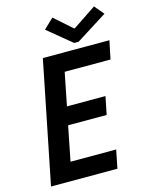

<svg xmlns="http://www.w3.org/2000/svg" viewBox="-135 -1012 846 1095"><g transform="rotate(-15 288.0 -464.5)"><path d="M171.4 -719.7H564.5L542 -611.8H271.5L232.9 -418H460.4L439 -312H211.4L170.9 -107.9H440.4L418.9 0H26.9ZM225.1 -873 283.7 -928.7 387.2 -836.9H392.1L529.3 -928.7L576.2 -873L392.6 -756.8H366.2Z"/></g></svg>

Font: Reddit Sans Chocolate SemiBold
Style: Italic
Weight: 600
Italic angle: -11.25°
Designer: Stephen Hutchings
Version: Version 1.013